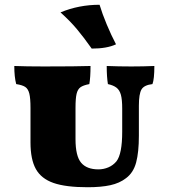

<svg xmlns="http://www.w3.org/2000/svg" viewBox="-20 -779 718 806"><path d="M108 -181V-326Q108 -367 103 -386.5Q98 -406 86 -414Q74 -422 48 -426Q40 -456 40 -502Q90 -500 165 -500Q302 -500 360 -502Q360 -454 355 -426Q329 -421 317.5 -412.5Q306 -404 301.5 -385Q297 -366 297 -326V-195Q297 -124 320.5 -96Q344 -68 393 -68Q415 -68 435 -76.5Q455 -85 469 -102Q493 -133 493 -226V-323Q493 -361 487.5 -381Q482 -401 469 -411Q456 -421 433 -426Q428 -456 428 -502Q478 -500 531 -500Q582 -500 628 -502Q628 -447 620 -426Q585 -422 574 -403.5Q563 -385 563 -335V-209Q563 -140 551.5 -97Q540 -54 509 -31Q482 -10 443 -1.5Q404 7 348 7Q256 7 204.5 -11Q153 -29 130.5 -69.5Q108 -110 108 -181ZM234 -727Q311 -759 398 -759Q409 -722 428 -676.5Q447 -631 467 -593Q429 -575 365 -575Q331 -623 303 -656.5Q275 -690 234 -727Z"/></svg>

Font: Vollkorn SC Black
Style: Regular
Weight: 900
Designer: Friedrich Althausen
Foundry: Friedrich Althausen
Version: Version 4.015